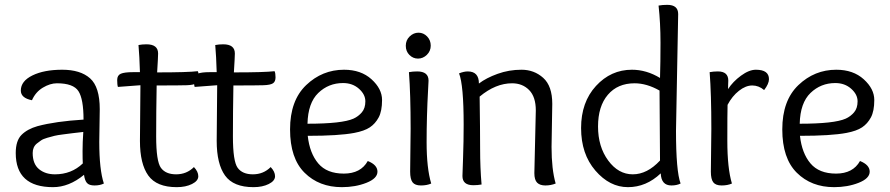

<svg xmlns="http://www.w3.org/2000/svg" viewBox="-20 -763 3676 793"><path d="M392 -312 390 -177Q390 -62 409 -5Q393 3 370.5 3Q348 3 339 -7.5Q330 -18 327 -41Q265 10 199 10Q45 10 45 -131Q45 -182 69 -206Q93 -230 135 -242Q210 -262 325 -269Q325 -354 304 -386.5Q283 -419 215 -419Q187 -419 157 -401Q127 -383 112 -349Q66 -358 66 -389Q66 -428 114 -451.5Q162 -475 237 -475Q312 -475 352 -439.5Q392 -404 392 -312ZM324 -218Q295 -215 280.5 -213Q266 -211 241.5 -208Q217 -205 205 -202Q193 -199 175.5 -194Q158 -189 149.5 -183Q141 -177 132 -170Q115 -156 115 -131Q115 -86 141 -64.5Q167 -43 207 -43Q275 -43 322 -88Q321 -102 321 -139Q321 -176 324 -218Z M560 -411Q557 -411 467 -404Q464 -413 464 -432.5Q464 -452 479 -458.5Q494 -465 530 -465H558Q556 -532 552 -577Q567 -580 585 -580Q633 -580 633 -542Q633 -528 629 -464Q756 -464 797 -469Q801 -461 801 -443.5Q801 -426 790.5 -419Q780 -412 751.5 -411Q723 -410 627 -410Q625 -302 625 -199.5Q625 -97 644.5 -70Q664 -43 707.5 -43Q751 -43 781 -73Q799 -54 799 -35Q799 -16 773 -3Q747 10 710 10Q627 10 592.5 -38Q558 -86 558 -181Q560 -362 560 -411Z M877 -411Q874 -411 784 -404Q781 -413 781 -432.5Q781 -452 796 -458.5Q811 -465 847 -465H875Q873 -532 869 -577Q884 -580 902 -580Q950 -580 950 -542Q950 -528 946 -464Q1073 -464 1114 -469Q1118 -461 1118 -443.5Q1118 -426 1107.5 -419Q1097 -412 1068.5 -411Q1040 -410 944 -410Q942 -302 942 -199.5Q942 -97 961.5 -70Q981 -43 1024.5 -43Q1068 -43 1098 -73Q1116 -54 1116 -35Q1116 -16 1090 -3Q1064 10 1027 10Q944 10 909.5 -38Q875 -86 875 -181Q877 -362 877 -411Z M1401 -475Q1471 -475 1514.5 -435.5Q1558 -396 1558 -350Q1558 -304 1544 -278Q1530 -252 1507.5 -237Q1485 -222 1443 -214Q1379 -202 1251 -202Q1259 -130 1294.5 -88Q1330 -46 1400 -46Q1470 -46 1499 -98Q1539 -82 1539 -54Q1539 -26 1493.5 -8Q1448 10 1392 10Q1298 10 1238 -49.5Q1178 -109 1178 -228.5Q1178 -348 1244.5 -411.5Q1311 -475 1401 -475ZM1397 -420Q1337 -420 1294.5 -379Q1252 -338 1250 -252Q1393 -252 1440 -273Q1460 -282 1474.5 -299Q1489 -316 1489 -344.5Q1489 -373 1462.5 -396.5Q1436 -420 1397 -420Z M1674 -54 1676 -231Q1676 -374 1669 -465Q1685 -468 1703 -468Q1750 -468 1750 -430Q1750 -425 1748 -390Q1742 -283 1742 -175.5Q1742 -68 1761 -5Q1743 3 1718.5 3Q1694 3 1684 -10Q1674 -23 1674 -54ZM1759 -574.5Q1759 -552 1743 -536.5Q1727 -521 1706.5 -521Q1686 -521 1671 -536Q1656 -551 1656 -574Q1656 -597 1672 -612.5Q1688 -628 1708.5 -628Q1729 -628 1744 -612.5Q1759 -597 1759 -574.5Z M2187 -48 2193 -307Q2193 -363 2165.5 -391Q2138 -419 2095 -419Q2027 -419 1961 -364Q1963 -228 1963 -148.5Q1963 -69 1969 -1Q1953 2 1935 2Q1890 2 1890 -36Q1890 -40 1892.5 -109.5Q1895 -179 1895 -248Q1895 -412 1876 -460Q1896 -468 1912 -468Q1958 -468 1958 -418Q1988 -441 2035 -458Q2082 -475 2134 -475Q2186 -475 2223.5 -441.5Q2261 -408 2261 -334L2258 -156Q2258 -64 2275 -5Q2255 3 2232.5 3Q2210 3 2198.5 -8.5Q2187 -20 2187 -48Z M2781 -705 2772 -223Q2772 -56 2791 -5Q2775 3 2753 3Q2711 3 2709 -47Q2649 10 2573.5 10Q2498 10 2439 -58.5Q2380 -127 2380 -234Q2380 -341 2441.5 -408Q2503 -475 2590 -475Q2650 -475 2706 -441Q2708 -505 2708 -586.5Q2708 -668 2700 -740Q2716 -743 2736 -743Q2781 -743 2781 -705ZM2704 -389Q2651 -419 2601 -419Q2531 -419 2490.5 -371.5Q2450 -324 2450 -240.5Q2450 -157 2492 -100Q2534 -43 2593.5 -43Q2653 -43 2706 -100Q2704 -358 2704 -389Z M2916 -54 2918 -231Q2918 -374 2911 -465Q2927 -468 2945 -468Q2988 -468 2988 -430Q2988 -428 2987.5 -416.5Q2987 -405 2987 -395Q3007 -426 3040.5 -450.5Q3074 -475 3102 -475Q3156 -475 3156 -436Q3156 -417 3136 -391Q3114 -410 3087 -410Q3060 -410 3032 -388Q3004 -366 2985 -330Q2984 -296 2984 -182Q2984 -68 3003 -5Q2985 3 2960.5 3Q2936 3 2926 -10Q2916 -23 2916 -54Z M3434 -475Q3504 -475 3547.5 -435.5Q3591 -396 3591 -350Q3591 -304 3577 -278Q3563 -252 3540.5 -237Q3518 -222 3476 -214Q3412 -202 3284 -202Q3292 -130 3327.5 -88Q3363 -46 3433 -46Q3503 -46 3532 -98Q3572 -82 3572 -54Q3572 -26 3526.5 -8Q3481 10 3425 10Q3331 10 3271 -49.5Q3211 -109 3211 -228.5Q3211 -348 3277.5 -411.5Q3344 -475 3434 -475ZM3430 -420Q3370 -420 3327.5 -379Q3285 -338 3283 -252Q3426 -252 3473 -273Q3493 -282 3507.5 -299Q3522 -316 3522 -344.5Q3522 -373 3495.5 -396.5Q3469 -420 3430 -420Z"/></svg>

Font: Overlock Mod
Style: Regular
Weight: 400
Designer: Dario Muhafara
Foundry: Dario Manuel Muhafara
Version: Version 1.001